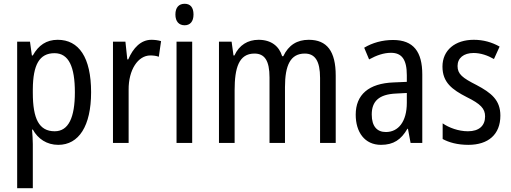

<svg xmlns="http://www.w3.org/2000/svg" viewBox="-20 -758 2709 1018"><path d="M286 -547C226 -547 184 -518 154 -464H149L139 -537H71V240H154V6C154 -16 152 -44 150 -71H154C181 -22 228 10 289 10C398 10 463 -90 463 -269C463 -454 398 -547 286 -547ZM269 -476C345 -476 377 -403 377 -269C377 -134 343 -62 270 -62C187 -62 154 -128 154 -266V-285C155 -415 189 -476 269 -476Z M783 -547C727 -547 686 -504 660 -443H655L645 -537H579V0H662V-282C661 -388 712 -464 777 -464C793 -464 809 -462 822 -457L834 -540C817 -545 799 -547 783 -547Z M959 -738C929 -738 910 -719 910 -681C910 -644 929 -624 959 -624C988 -624 1006 -644 1006 -681C1006 -719 989 -738 959 -738ZM999 -537H916V0H999Z M1617 -547C1555 -547 1510 -519 1482 -460H1476C1460 -513 1418 -547 1351 -547C1294 -547 1248 -519 1223 -464H1218L1208 -537H1141V0H1224V-280C1224 -397 1246 -474 1329 -474C1383 -474 1409 -437 1409 -347V0H1491V-296C1491 -412 1520 -474 1596 -474C1650 -474 1677 -435 1677 -345V0H1760V-357C1760 -486 1714 -547 1617 -547Z M2064 -546C2007 -546 1954 -531 1911 -505L1937 -443C1977 -465 2015 -478 2053 -478C2110 -478 2137 -443 2137 -359V-324L2067 -321C1935 -316 1866 -256 1866 -150C1866 -58 1913 10 2000 10C2067 10 2107 -18 2140 -75H2143L2157 0H2219V-363C2219 -483 2173 -546 2064 -546ZM2080 -262 2137 -265V-213C2137 -113 2092 -58 2026 -58C1980 -58 1951 -87 1951 -151C1951 -220 1988 -258 2080 -262Z M2633 -145C2633 -228 2584 -266 2507 -307C2432 -345 2406 -365 2406 -408C2406 -450 2438 -477 2491 -477C2529 -477 2566 -464 2599 -445L2629 -511C2588 -534 2543 -547 2492 -547C2393 -547 2326 -492 2326 -405C2326 -321 2377 -283 2455 -243C2528 -207 2552 -182 2552 -141C2552 -92 2521 -62 2461 -62C2411 -62 2360 -81 2327 -104V-21C2360 -3 2405 10 2463 10C2569 10 2633 -45 2633 -145Z"/></svg>

Font: Noto Sans Gurmukhi UI Condensed
Style: Regular
Weight: 400
Width: 3
Designer: Jelle Bosma - Monotype Design Team
Foundry: Monotype Imaging Inc.
Version: Version 2.004